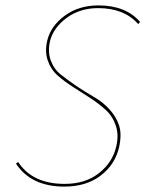

<svg xmlns="http://www.w3.org/2000/svg" viewBox="-20 -683 550 710"><path d="M409 -138Q420 -181 409 -216Q398 -251 373 -274.5Q348 -298 316 -319Q284 -340 251.5 -360.5Q219 -381 193.5 -403.5Q168 -426 156.5 -459.5Q145 -493 155 -534Q168 -587 219.5 -625Q271 -663 344 -663Q445 -663 498 -602L491 -594Q439 -653 343 -653Q275 -653 226 -616.5Q177 -580 165 -531Q156 -492 167.5 -460Q179 -428 204.5 -407.5Q230 -387 262.5 -365Q295 -343 327.5 -324.5Q360 -306 385 -278.5Q410 -251 420.5 -218.5Q431 -186 420 -137Q405 -74 352 -33.5Q299 7 218 7Q95 7 39 -78L47 -84Q100 -3 219 -3Q295 -3 345 -42Q395 -81 409 -138Z"/></svg>

Font: EauTestInfant Hairline
Style: Italic
Weight: 250
Italic angle: -12°
Designer: Christian Thalmann (Catharsis Fonts)
Version: Version 0.001;PS 000.001;hotconv 1.0.88;makeotf.lib2.5.64775